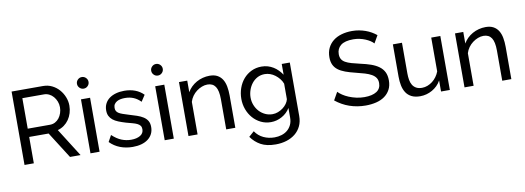

<svg xmlns="http://www.w3.org/2000/svg" viewBox="-69 -1168 4998 1829"><g transform="rotate(-10 2430.0 -253.5)"><path d="M85 0V-710H389Q436 -710 475.5 -690.5Q515 -671 543.5 -638.5Q572 -606 588 -565.5Q604 -525 604 -483Q604 -446 593.5 -411.5Q583 -377 563.5 -349Q544 -321 516.5 -301Q489 -281 455 -272L627 0H525L363 -255H175V0ZM175 -335H390Q418 -335 440.5 -347Q463 -359 479 -379.5Q495 -400 504 -427Q513 -454 513 -483Q513 -513 502.5 -539.5Q492 -566 474.5 -586.5Q457 -607 433.5 -618.5Q410 -630 384 -630H175Z M723 0V-522H811V0ZM711 -674Q711 -697 727.5 -713.5Q744 -730 767 -730Q790 -730 806.5 -713.5Q823 -697 823 -674Q823 -651 806.5 -634.5Q790 -618 767 -618Q744 -618 727.5 -634.5Q711 -651 711 -674Z M1132 10Q1066 10 1010 -11.5Q954 -33 912 -76L946 -138Q991 -96 1035.5 -78Q1080 -60 1128 -60Q1182 -60 1216 -80.5Q1250 -101 1250 -141Q1250 -162 1240 -175Q1230 -188 1211.5 -197Q1193 -206 1166.5 -213Q1140 -220 1107 -229Q1067 -241 1036 -253.5Q1005 -266 984 -283Q963 -300 952 -322.5Q941 -345 941 -376Q941 -413 956 -442Q971 -471 997.5 -490.5Q1024 -510 1061 -520.5Q1098 -531 1142 -531Q1200 -531 1247 -513Q1294 -495 1328 -460L1288 -399Q1257 -431 1220 -446.5Q1183 -462 1137 -462Q1116 -462 1096 -458.5Q1076 -455 1060 -446Q1044 -437 1034 -422.5Q1024 -408 1024 -386Q1024 -367 1031.5 -354.5Q1039 -342 1054 -333Q1069 -324 1091 -316.5Q1113 -309 1142 -300Q1186 -287 1221.5 -275Q1257 -263 1282.5 -246.5Q1308 -230 1322 -206.5Q1336 -183 1336 -147Q1336 -110 1321.5 -81Q1307 -52 1280 -31.5Q1253 -11 1215.5 -0.5Q1178 10 1132 10Z M1441 0V-522H1529V0ZM1429 -674Q1429 -697 1445.5 -713.5Q1462 -730 1485 -730Q1508 -730 1524.5 -713.5Q1541 -697 1541 -674Q1541 -651 1524.5 -634.5Q1508 -618 1485 -618Q1462 -618 1445.5 -634.5Q1429 -651 1429 -674Z M2124 0H2036V-292Q2036 -376 2010.5 -414Q1985 -452 1933 -452Q1906 -452 1879 -441.5Q1852 -431 1828 -413Q1804 -395 1786 -370Q1768 -345 1759 -315V0H1671V-522H1751V-410Q1766 -437 1789 -459.5Q1812 -482 1840.5 -498Q1869 -514 1901.5 -522.5Q1934 -531 1968 -531Q2013 -531 2043 -514.5Q2073 -498 2091 -469Q2109 -440 2116.5 -399.5Q2124 -359 2124 -312Z M2469 6Q2416 6 2371.5 -16Q2327 -38 2295 -75Q2263 -112 2245.5 -160Q2228 -208 2228 -260Q2228 -315 2245.5 -364.5Q2263 -414 2295 -451Q2327 -488 2371.5 -509.5Q2416 -531 2470 -531Q2503 -531 2531 -522.5Q2559 -514 2583.5 -499Q2608 -484 2628.5 -463Q2649 -442 2665 -418V-522H2743V-6Q2743 50 2722.5 92.5Q2702 135 2666 164Q2630 193 2581.5 208Q2533 223 2477 223Q2389 223 2333 192Q2277 161 2240 108L2291 63Q2322 109 2371 132Q2420 155 2477 155Q2513 155 2545.5 145Q2578 135 2602 115Q2626 95 2640.5 65Q2655 35 2655 -6V-98Q2626 -50 2575.5 -22Q2525 6 2469 6ZM2496 -66Q2524 -66 2550 -76Q2576 -86 2598 -102.5Q2620 -119 2635 -140Q2650 -161 2655 -183V-333Q2645 -360 2627 -382Q2609 -404 2587 -420.5Q2565 -437 2539.5 -446Q2514 -455 2488 -455Q2448 -455 2416.5 -438Q2385 -421 2363 -393Q2341 -365 2329 -329.5Q2317 -294 2317 -258Q2317 -219 2331 -184Q2345 -149 2369 -123Q2393 -97 2426 -81.5Q2459 -66 2496 -66Z M3569 -561Q3557 -575 3537 -588Q3517 -601 3492 -611.5Q3467 -622 3437.5 -628.5Q3408 -635 3376 -635Q3294 -635 3255 -604Q3216 -573 3216 -519Q3216 -491 3227 -471.5Q3238 -452 3261.5 -438.5Q3285 -425 3320 -415Q3355 -405 3403 -394Q3459 -382 3503 -366.5Q3547 -351 3578.5 -328Q3610 -305 3626.5 -272Q3643 -239 3643 -191Q3643 -140 3623 -102.5Q3603 -65 3568.5 -40.5Q3534 -16 3487 -4.5Q3440 7 3385 7Q3344 7 3305 0.5Q3266 -6 3229.5 -18.5Q3193 -31 3159.5 -50Q3126 -69 3096 -93L3139 -169Q3155 -152 3180.5 -135Q3206 -118 3238.5 -104.5Q3271 -91 3309 -82.5Q3347 -74 3387 -74Q3463 -74 3505 -101Q3547 -128 3547 -182Q3547 -212 3533.5 -232.5Q3520 -253 3494 -268Q3468 -283 3430 -294.5Q3392 -306 3342 -318Q3288 -331 3247 -346Q3206 -361 3178.5 -382Q3151 -403 3137 -433Q3123 -463 3123 -505Q3123 -556 3142 -595Q3161 -634 3195 -661Q3229 -688 3276 -701.5Q3323 -715 3378 -715Q3414 -715 3446 -709Q3478 -703 3507.5 -692.5Q3537 -682 3563 -667Q3589 -652 3611 -634Z M4114 0V-107Q4099 -79 4077 -57.5Q4055 -36 4028.5 -21Q4002 -6 3972.5 2Q3943 10 3912 10Q3862 10 3828.5 -7Q3795 -24 3775.5 -54Q3756 -84 3748 -124Q3740 -164 3740 -209V-522H3828V-226Q3828 -193 3833 -163.5Q3838 -134 3851 -112.5Q3864 -91 3886.5 -78.5Q3909 -66 3943 -66Q3970 -66 3996 -76Q4022 -86 4044 -103Q4066 -120 4083.5 -144Q4101 -168 4111 -195V-522H4199V0Z M4794 0H4706V-292Q4706 -376 4680.5 -414Q4655 -452 4603 -452Q4576 -452 4549 -441.5Q4522 -431 4498 -413Q4474 -395 4456 -370Q4438 -345 4429 -315V0H4341V-522H4421V-410Q4436 -437 4459 -459.5Q4482 -482 4510.5 -498Q4539 -514 4571.5 -522.5Q4604 -531 4638 -531Q4683 -531 4713 -514.5Q4743 -498 4761 -469Q4779 -440 4786.5 -399.5Q4794 -359 4794 -312Z"/></g></svg>

Font: Rising Sun
Style: Regular
Weight: 400
Designer: Matt McInerney, Pablo Impallari, Rodrigo Fuenzalida (Raleway font), Stephen Hutchings (Greek), Cristiano Sobral (main ch
Foundry: The Rising Sun Project Authors
Version: Version 4.327; ttfautohint (v1.8.4.7-5d5b-dirty)